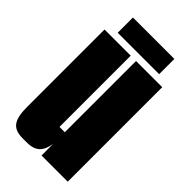

<svg xmlns="http://www.w3.org/2000/svg" viewBox="-213 -729 793 793"><g transform="rotate(45 183.0 -332.5)"><path d="M304 -581V-670H62V-581ZM117 5C171 5 190 -21 198 -67V0H351V-552H198V-136H167V-552H14V-102C14 -26 32 5 93 5Z"/></g></svg>

Font: Queering Heavy
Style: Bold
Weight: 900
Designer: Adam Naccarato
Foundry: adamnac
Version: Version 2.000;hotconv 1.0.109;makeotfexe 2.5.65596